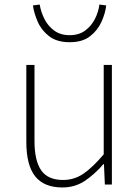

<svg xmlns="http://www.w3.org/2000/svg" viewBox="-20 -813 617 846"><path d="M255 13Q174 13 135 -36Q96 -85 96 -188V-527H132V-192Q132 -105 161.5 -62.5Q191 -20 258 -20Q307 -20 347.5 -47.5Q388 -75 437 -133V-527H473V0H442L438 -90H436Q396 -44 353 -15.5Q310 13 255 13ZM287 -627Q231 -627 197 -653Q163 -679 146.5 -716.5Q130 -754 125 -789L155 -793Q160 -761 175.5 -730Q191 -699 218.5 -678.5Q246 -658 287 -658Q328 -658 355.5 -678.5Q383 -699 398.5 -730Q414 -761 418 -793L448 -789Q444 -754 427 -716.5Q410 -679 376.5 -653Q343 -627 287 -627Z"/></svg>

Font: Noto Sans TC
Style: Regular
Weight: 100
Designer: Ryoko NISHIZUKA 西塚涼子 (kana, bopomofo & ideographs); Paul D. Hunt (Latin, Greek & Cyrillic); Sandoll Communications 산돌커뮤니
Foundry: Adobe
Version: Version 2.004;hotconv 1.0.118;makeotfexe 2.5.65603